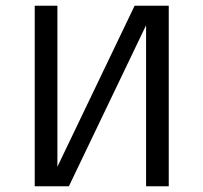

<svg xmlns="http://www.w3.org/2000/svg" viewBox="-20 -649 709 669"><path d="M101 0V-629H180V-68L449 -629H489H568V0H489V-561L220 0H180Z"/></svg>

Font: Karmilla
Style: Regular
Weight: 400
Designer: Jonathan Pinhorn
Version: Version 1.000